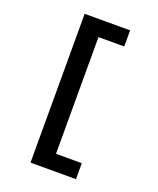

<svg xmlns="http://www.w3.org/2000/svg" viewBox="-168 -920 937 1141"><g transform="rotate(20 300.0 -349.5)"><path d="M166 120.5V-820.5H453.5V-718.5H290.5V19.5H453.5V120.5Z"/></g></svg>

Font: Fira Code Light SemiBold
Style: Regular
Weight: 600
Monospace: yes
Version: Version 5.002